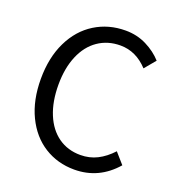

<svg xmlns="http://www.w3.org/2000/svg" viewBox="-136 -859 911 984"><g transform="rotate(20 319.0 -367.0)"><path d="M58 -366Q58 -482 100 -568.5Q142 -655 216 -701Q290 -747 383 -747Q445 -747 497 -721Q549 -695 584 -656L534 -596Q469 -666 384 -666Q315 -666 262.5 -630Q210 -594 181.5 -526.5Q153 -459 153 -369Q153 -277 181 -209Q209 -141 260.5 -104.5Q312 -68 381 -68Q431 -68 472.5 -89Q514 -110 551 -150L602 -92Q511 13 377 13Q286 13 213.5 -32.5Q141 -78 99.5 -164Q58 -250 58 -366Z"/></g></svg>

Font: Noto Sans SC
Style: Regular
Weight: 400
Designer: Ryoko NISHIZUKA ____ (kana & ideographs); Paul D. Hunt (Latin, Greek & Cyrillic); Wenlong ZHANG ___ (bopomofo); Sandoll 
Foundry: Adobe Systems Incorporated
Version: Version 1.004